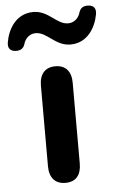

<svg xmlns="http://www.w3.org/2000/svg" viewBox="-127 -784 500 830"><g transform="rotate(-5 123.0 -369.5)"><path d="M123 8C169 8 192 -20 192 -70V-420C192 -470 168 -498 123 -498C79 -498 54 -470 54 -420V-70C54 -20 79 8 123 8ZM-42 -579C-18 -578 -7 -589 -2 -604C5 -630 25 -648 51 -648C101 -648 131 -586 197 -586C273 -586 308 -652 318 -706C323 -732 311 -746 288 -747C265 -748 254 -739 248 -722C241 -696 221 -678 195 -678C145 -678 115 -740 49 -740C-28 -740 -63 -673 -72 -620C-77 -593 -64 -580 -42 -579Z"/></g></svg>

Font: SN Pro
Style: Bold
Weight: 700
Designer: Tobias Whetton
Foundry: Supernotes
Version: Version 1.003;Glyphs 3.3 (3324)